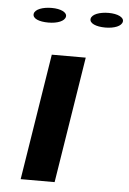

<svg xmlns="http://www.w3.org/2000/svg" viewBox="-52 -761 537 800"><g transform="rotate(5 216.0 -361.0)"><path d="M59 -691C56 -671 84 -660 123 -660C161 -660 191 -672 194 -691C197 -709 170 -722 132 -722C94 -722 62 -710 59 -691ZM65 0H207L291 -528H149ZM297 -691C294 -672 322 -660 361 -660C399 -660 429 -672 432 -691C435 -709 408 -722 370 -722C332 -722 300 -710 297 -691Z"/></g></svg>

Font: Aerodynamic
Style: Obl
Weight: 500
Designer: Google
Version: Version 2.000980; 2014